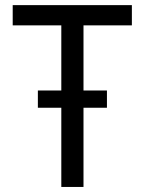

<svg xmlns="http://www.w3.org/2000/svg" viewBox="-20 -740 572 760"><path d="M222.7 -313.5H129.9V-381.8H222.7V-639.6H30.3V-719.7H502V-639.6H310.5V-381.8H403.3V-313.5H310.5V0H222.7Z"/></svg>

Font: Reddit Sans Fudge
Style: Regular
Weight: 400
Designer: Stephen Hutchings
Foundry: Reddit
Version: Version 1.011